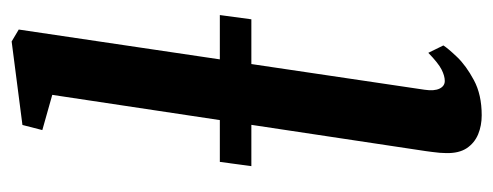

<svg xmlns="http://www.w3.org/2000/svg" viewBox="-285 -573 868 338"><g transform="rotate(-90 149.0 -404.0)"><path d="M160 -90.5Q157.5 -73.5 162 -64.2Q166.5 -55 175.5 -55Q184.5 -55 195.8 -60.8Q207 -66.5 225 -84L238 -57.5Q233 -49.5 217.8 -33.5Q202.5 -17.5 177 -3.8Q151.5 10 115 10Q97 10 81.8 3.8Q66.5 -2.5 57.2 -16.2Q48 -30 48.5 -52.5Q48.5 -57 49 -63.8Q49.5 -70.5 50.5 -77.2Q51.5 -84 52 -88.5L151 -746L89 -763.5L98 -798.5L245 -817.5L266 -805ZM291.5 -451 284 -395.5H25.5L33 -451Z"/></g></svg>

Font: Merriweather 24pt Medium
Style: Italic
Weight: 500
Italic angle: -7.8°
Version: Version 2.101